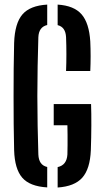

<svg xmlns="http://www.w3.org/2000/svg" viewBox="-20 -828 461 856"><path d="M190.5 7.5Q112.5 3 79 -36Q45.5 -75 43 -158Q41.5 -213 41 -274.2Q40.5 -335.5 40.5 -398.2Q40.5 -461 41 -521.8Q41.5 -582.5 43 -637Q46 -724 79.8 -763.5Q113.5 -803 190.5 -807.5V-716.5Q171.5 -712 161.8 -698.5Q152 -685 151 -662Q149 -599.5 147.8 -533.5Q146.5 -467.5 146.5 -400.5Q146.5 -333.5 147.8 -267.5Q149 -201.5 151 -139Q152 -116 161.5 -102Q171 -88 190.5 -83.5ZM237 8V-83Q257.5 -87.5 268.2 -101.5Q279 -115.5 280.5 -139Q281 -158 281.2 -181.2Q281.5 -204.5 281.2 -227.2Q281 -250 280.5 -269.5H219.5V-364H386Q387.5 -322 387.2 -269Q387 -216 385 -158Q381.5 -75 347 -36Q312.5 3 237 8ZM274.5 -511.5Q276 -545.5 276 -586.8Q276 -628 274.5 -662Q273.5 -684.5 264.2 -698Q255 -711.5 237 -716V-807.5Q310 -803 343.8 -764Q377.5 -725 382.5 -643Q384 -612 384 -577.2Q384 -542.5 382.5 -511.5Z"/></svg>

Font: Big Shoulders Stencil Display Thin
Style: Bold
Weight: 700
Version: Version 2.001